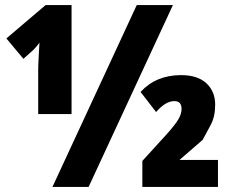

<svg xmlns="http://www.w3.org/2000/svg" viewBox="-20 -734 907 754"><path d="M130 -286H261V-714H159L5 -583L72 -503L111 -538Q127 -554 135 -567Q134 -550 132 -512.5Q130 -475 130 -458ZM186 0H328L659 -714H517ZM539 0H836V-106H685L776 -185Q790 -211 807.5 -243.5Q825 -276 825 -323Q825 -375 790.5 -407Q756 -439 691 -439Q593 -439 532 -373L593 -294Q630 -337 665 -337Q693 -337 693 -306Q693 -287 680.5 -265.5Q668 -244 632 -204L539 -102Z"/></svg>

Font: Noto Sans Display SemiCondensed Black
Style: Regular
Weight: 900
Width: 4
Designer: Monotype Design Team
Foundry: Monotype Imaging Inc.
Version: Version 1.900